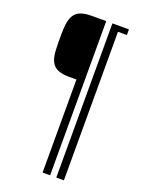

<svg xmlns="http://www.w3.org/2000/svg" viewBox="-166 -876 788 1053"><g transform="rotate(20 228.0 -350.0)"><path d="M221 100V-443H180.5Q140.5 -443 114.5 -453Q88.5 -463 75 -488Q61.5 -513 59.5 -557.5Q58.5 -581 58.2 -604.8Q58 -628.5 58.2 -649.5Q58.5 -670.5 59.5 -684.5Q62 -730.5 76 -755.5Q90 -780.5 115.8 -790.2Q141.5 -800 180.5 -800H265V100ZM301 100V-800H345.5V100ZM316.5 -767V-800H397.5V-767Z"/></g></svg>

Font: Big Shoulders Stencil Text ExtraLight
Style: Regular
Weight: 250
Version: Version 2.001